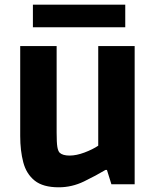

<svg xmlns="http://www.w3.org/2000/svg" viewBox="-20 -784 672 817"><path d="M230 13Q163 13 127.5 -15.5Q92 -44 79 -93.5Q66 -143 66 -205V-588H221V-220Q221 -177 224 -159Q227 -141 234 -134Q247 -122 276 -122Q305 -122 339.5 -135Q374 -148 398 -164V-588H553V0H454L435 -61H429Q389 -37 337.5 -12Q286 13 230 13ZM120 -668V-764H513V-668Z"/></svg>

Font: Ruda SemiBold
Style: Bold
Weight: 900
Designer: Mariela Monsalve and Angelina Sanchez
Foundry: Mariela Monsalve and Angelina Sanchez
Version: Version 2.000